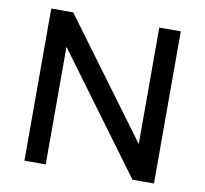

<svg xmlns="http://www.w3.org/2000/svg" viewBox="-78 -785 930 870"><g transform="rotate(10 387.0 -350.0)"><path d="M89 0V-700H190L586 -164V-700H685V0H586L187 -541V0Z"/></g></svg>

Font: Figtree Medium
Style: Regular
Weight: 500
Designer: Erik Kennedy
Foundry: Erik Kennedy
Version: Version 2.001; ttfautohint (v1.8.4.7-5d5b);gftools[0.9.27]